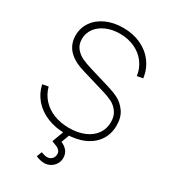

<svg xmlns="http://www.w3.org/2000/svg" viewBox="-231 -844 1052 1193"><g transform="rotate(30 294.5 -248.0)"><path d="M285 239Q256.5 239 225 225L239 188Q264 198 282 198Q303.5 198 316.2 184Q329 170 329 151Q329 135.5 320.5 125.8Q312 116 299.8 110.2Q287.5 104.5 265.5 97Q264.5 97 263.8 96.8Q263 96.5 262 96L300 -7H342L313 71Q340.5 82.5 356.8 102.5Q373 122.5 373 153Q373 176.5 361 196.2Q349 216 328.8 227.5Q308.5 239 285 239ZM309 15Q236.5 15 178 -8.8Q119.5 -32.5 81.2 -76.2Q43 -120 30 -179L72 -187Q85 -138 118 -101.8Q151 -65.5 200 -46.2Q249 -27 309 -27Q371.5 -27 418.8 -47Q466 -67 492 -103.5Q518 -140 518 -188Q518 -232.5 497 -260.8Q476 -289 448.5 -303Q421 -317 387 -327L207 -381Q156 -396.5 122.8 -420.5Q89.5 -444.5 73.8 -476Q58 -507.5 58 -546Q58 -600.5 87.8 -643.5Q117.5 -686.5 171 -710.8Q224.5 -735 293 -735Q363 -735 419.5 -709Q476 -683 511.5 -635.5Q547 -588 556 -525L514 -517Q507 -569 477 -609Q447 -649 399.2 -671Q351.5 -693 293 -693Q237.5 -693 194.2 -673.8Q151 -654.5 127 -621.2Q103 -588 103 -547Q103 -507 124.5 -481Q146 -455 176 -441Q206 -427 247 -415L396 -370Q435.5 -358.5 469.8 -341Q504 -323.5 531.5 -285.8Q559 -248 559 -188Q559 -126.5 528.2 -80.8Q497.5 -35 441 -10Q384.5 15 309 15Z"/></g></svg>

Font: Hauora
Style: Regular
Weight: 400
Designer: Wayne Shih
Foundry: WCYS
Version: Version 1.001